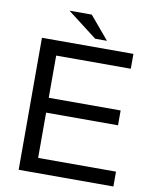

<svg xmlns="http://www.w3.org/2000/svg" viewBox="-96 -972 836 1044"><g transform="rotate(10 321.5 -450.0)"><path d="M173 -332V-82H603V0H80V-729H585V-647H173V-414H570V-332ZM325 -900 431 -774H366L202 -900Z"/></g></svg>

Font: ColatingCofangSans
Style: Regular
Weight: 400
Foundry: GNU
Version: Version 412.227;June 27, 2022;FontCreator 11.0.0.2412 32-bit